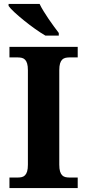

<svg xmlns="http://www.w3.org/2000/svg" viewBox="-20 -951 441 971"><path d="M27.8 0V-53.2H69.8Q81.1 -53.2 90.3 -55.4Q99.6 -57.6 106.4 -64.5Q113.3 -71.3 117.2 -84Q121.1 -96.7 121.1 -118.2V-595.7Q121.1 -617.2 117.2 -629.9Q113.3 -642.6 106.4 -649.4Q99.6 -656.2 90.3 -658.4Q81.1 -660.6 69.8 -660.6H27.8V-713.9H373V-660.6H331.1Q320.3 -660.6 310.8 -658.4Q301.3 -656.2 294.4 -649.4Q287.6 -642.6 283.7 -629.9Q279.8 -617.2 279.8 -595.7V-118.2Q279.8 -96.7 283.7 -84Q287.6 -71.3 294.4 -64.5Q301.3 -57.6 310.8 -55.4Q320.3 -53.2 331.1 -53.2H373V0ZM209.5 -771Q186 -784.7 157.5 -804.9Q128.9 -825.2 102.3 -846.7Q75.7 -868.2 54.2 -887.9Q32.7 -907.7 23.4 -920.9V-931.2H180.2Q188 -914.6 200.2 -894.8Q212.4 -875 225.8 -855.2Q239.3 -835.4 252.9 -816.9Q266.6 -798.3 277.3 -784.2V-771Z"/></svg>

Font: Sahl Naskh
Style: Bold
Weight: 700
Designer: Pascal Zoghbi
Version: Version 1.001